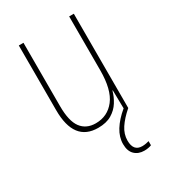

<svg xmlns="http://www.w3.org/2000/svg" viewBox="-183 -619 823 928"><g transform="rotate(-30 229.0 -155.0)"><path d="M380 -527V0H360L358 -112H356Q348 -82 330.5 -54Q313 -26 283 -8Q253 10 207 10Q73 10 73 -166V-527H99V-173Q99 -90 127 -52.5Q155 -15 208 -15Q274 -15 314 -66.5Q354 -118 354 -227V-527ZM298 134Q298 193 347 193Q357 193 368 191Q379 189 385 187V210Q378 213 367.5 215Q357 217 345 217Q312 217 291.5 197Q271 177 271 138Q271 99 294 62Q317 25 359 -10L379 0Q341 33 319.5 65.5Q298 98 298 134Z"/></g></svg>

Font: Noto Sans Telugu Condensed Thin
Style: Regular
Weight: 100
Width: 3
Designer: Jelle Bosma - Monotype Design Team
Foundry: Monotype Imaging Inc.
Version: Version 2.005; ttfautohint (v1.8.4.7-5d5b)